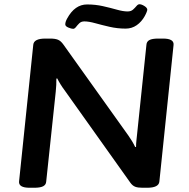

<svg xmlns="http://www.w3.org/2000/svg" viewBox="-20 -884 890 906"><path d="M120 2Q67 2 70 -28L137 -673Q140 -702 194 -702H217Q240 -702 253.5 -696.5Q267 -691 279 -674L586 -244Q594 -233 603 -218Q612 -203 618 -190L622 -191Q622 -205 623.5 -219Q625 -233 627 -252L671 -673Q672 -688 685 -695Q698 -702 727 -702H749Q802 -702 799 -672L732 -27Q729 2 674 2H652Q630 2 617.5 -3Q605 -8 595 -22L282 -462Q275 -471 266 -485.5Q257 -500 250 -514L246 -513Q246 -498 245.5 -483.5Q245 -469 243 -451L198 -27Q197 -12 183.5 -5Q170 2 141 2ZM325 -748Q317 -748 302.5 -754Q288 -760 288 -769Q288 -781 297 -797Q333 -863 391 -863Q430 -863 465.5 -855Q501 -847 531 -838.5Q561 -830 582 -830Q598 -830 607.5 -838.5Q617 -847 624 -855.5Q631 -864 638 -864Q648 -864 661.5 -855.5Q675 -847 675 -838Q675 -835 672 -827Q669 -819 663 -808Q648 -781 625 -765Q602 -749 573 -749Q534 -749 497 -757.5Q460 -766 429.5 -774.5Q399 -783 378 -783Q363 -783 354 -774Q345 -765 338.5 -756.5Q332 -748 325 -748Z"/></svg>

Font: Asap Expanded Expanded SemiBold
Style: Italic
Weight: 600
Width: 7
Italic angle: -6°
Designer: Pablo Cosgaya
Foundry: Omnibus-Type
Version: Version 3.001; ttfautohint (v1.8.4.7-5d5b)